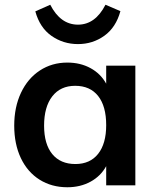

<svg xmlns="http://www.w3.org/2000/svg" viewBox="-20 -782 659 810"><path d="M551 -505V0H428V-81Q405 -39 362 -15.5Q319 8 264 8Q198 8 147 -24Q96 -56 68 -115Q40 -174 40 -252Q40 -330 68.5 -390.5Q97 -451 148 -484.5Q199 -518 264 -518Q319 -518 362 -494.5Q405 -471 428 -429V-505ZM428 -254Q428 -334 394 -377Q360 -420 297 -420Q235 -420 200.5 -375.5Q166 -331 166 -252Q166 -174 200.5 -132Q235 -90 298 -90Q360 -90 394 -133Q428 -176 428 -254ZM129 -734 192 -762Q235 -678 309 -678Q382 -678 425 -762L488 -735Q469 -666 420 -631Q371 -596 309 -596Q247 -596 197.5 -630.5Q148 -665 129 -734Z"/></svg>

Font: Muli-Bold
Style: Bold
Weight: 700
Version: Version 2.000